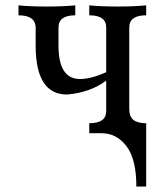

<svg xmlns="http://www.w3.org/2000/svg" viewBox="-20 -496 601 715"><path d="M524.4 0Q479 -4.4 417.5 -4.4Q355.5 -4.4 312.5 0V-37.1Q375.5 -37.1 375.5 -82V-195.8Q316.4 -151.4 229.5 -144Q114.7 -144 112.8 -320.3V-394Q111.3 -439 48.8 -439V-476.1Q91.3 -471.7 153.3 -471.7Q215.3 -471.7 260.3 -476.1V-439Q197.8 -439 197.8 -394V-326.2Q197.8 -201.7 277.8 -201.7Q318.8 -201.7 375.5 -227.1V-394Q375.5 -439 312.5 -439V-476.1Q355.5 -471.7 417.5 -471.7Q479 -471.7 524.4 -476.1V-439Q461.4 -439 461.4 -394V-90.8Q461.4 -61.5 477.1 -49.3Q492.7 -37.1 524.4 -37.1ZM524.4 198.7H487.8Q487.8 97.2 451.2 48.6Q414.6 0 356.9 0H313Q316.9 -29.3 524.4 -34.2Z"/></svg>

Font: Kelvinch
Style: Regular
Weight: 400
Designer: Paul James MIller
Foundry: High-Logic / Made with FontCreator
Version: Version 3.30 September 23, 2016